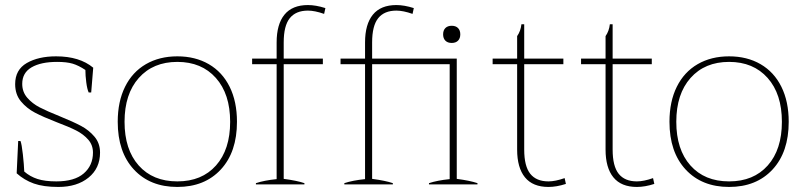

<svg xmlns="http://www.w3.org/2000/svg" viewBox="-20 -730 3172 760"><path d="M46 -44 52 -172H61Q66 -160 70.5 -119Q75 -78 76 -51Q99 -31 128.5 -21.5Q158 -12 203 -12Q275 -12 311.5 -43.5Q348 -75 348 -126Q348 -156 329 -177.5Q310 -199 281.5 -213.5Q253 -228 205 -246Q151 -267 118.5 -284Q86 -301 63 -328.5Q40 -356 40 -397Q40 -454 86 -480.5Q132 -507 202 -507Q295 -507 349 -462L341 -364H331Q325 -377 321.5 -404Q318 -431 318 -453Q291 -471 267.5 -478Q244 -485 206 -485Q142 -485 105 -463.5Q68 -442 68 -398Q68 -366 88 -343Q108 -320 137 -305Q166 -290 216 -270Q270 -248 301 -231.5Q332 -215 354 -189Q376 -163 376 -126Q376 -64 330.5 -27Q285 10 211 10Q152 10 114 -3.5Q76 -17 46 -44Z M446 -248Q446 -328 475 -386.5Q504 -445 557.5 -476Q611 -507 682 -507Q753 -507 806.5 -476Q860 -445 889 -386.5Q918 -328 918 -248Q918 -128 854 -59Q790 10 682 10Q574 10 510 -59Q446 -128 446 -248ZM891 -248Q891 -358 834.5 -421.5Q778 -485 682 -485Q586 -485 529.5 -421.5Q473 -358 473 -248Q473 -138 529 -75Q585 -12 682 -12Q779 -12 835 -75Q891 -138 891 -248Z M1103 -562V-498H1258V-476H1103V-22Q1156 -15 1185 -5V0H993V-5Q1026 -16 1075 -21V-476H978V-498H1075V-562Q1075 -634 1106 -672Q1137 -710 1199 -710Q1230 -710 1268 -698L1263 -675Q1226 -688 1199 -688Q1151 -688 1127 -658Q1103 -628 1103 -562Z M1343 -5Q1376 -16 1425 -21V-476H1328V-498H1425V-562Q1425 -634 1456 -672Q1487 -710 1549 -710Q1580 -710 1618 -698L1613 -675Q1576 -688 1549 -688Q1501 -688 1477 -658Q1453 -628 1453 -562V-498H1788V-22Q1841 -15 1870 -5V0H1678V-5Q1711 -16 1760 -21V-476H1453V-22Q1506 -15 1535 -5V0H1343ZM1734 -594Q1734 -610 1743 -619Q1752 -628 1768 -628Q1784 -628 1793 -619Q1802 -610 1802 -594Q1802 -578 1793 -569Q1784 -560 1768 -560Q1752 -560 1743 -569Q1734 -578 1734 -594Z M2220 -2Q2183 10 2151 10Q2089 10 2058 -28Q2027 -66 2027 -138V-476H1930V-498H2027V-587Q2041 -607 2044 -634H2055V-498H2210V-476H2055V-138Q2055 -72 2079 -42Q2103 -12 2151 -12Q2178 -12 2215 -25Z M2570 -2Q2533 10 2501 10Q2439 10 2408 -28Q2377 -66 2377 -138V-476H2280V-498H2377V-587Q2391 -607 2394 -634H2405V-498H2560V-476H2405V-138Q2405 -72 2429 -42Q2453 -12 2501 -12Q2528 -12 2565 -25Z M2630 -248Q2630 -328 2659 -386.5Q2688 -445 2741.5 -476Q2795 -507 2866 -507Q2937 -507 2990.5 -476Q3044 -445 3073 -386.5Q3102 -328 3102 -248Q3102 -128 3038 -59Q2974 10 2866 10Q2758 10 2694 -59Q2630 -128 2630 -248ZM3075 -248Q3075 -358 3018.5 -421.5Q2962 -485 2866 -485Q2770 -485 2713.5 -421.5Q2657 -358 2657 -248Q2657 -138 2713 -75Q2769 -12 2866 -12Q2963 -12 3019 -75Q3075 -138 3075 -248Z"/></svg>

Font: Trirong Thin
Style: Regular
Weight: 250
Designer: Katatrad Team
Foundry: CadsonDemak
Version: Version 1.001